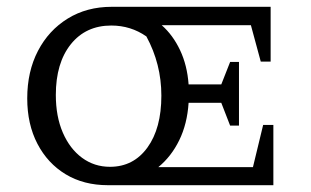

<svg xmlns="http://www.w3.org/2000/svg" viewBox="-20 -544 913 564"><path d="M656 -175 630 -242H534Q530 -180 506.5 -132Q483 -84 445 -53H723L753 -177H783V0H297Q226 0 173 -32Q120 -64 90 -121.5Q60 -179 60 -255Q60 -334 91.5 -394.5Q123 -455 179 -489.5Q235 -524 308 -524H775V-363H746L717 -470H455Q488 -441 509 -396.5Q530 -352 534 -296H630L656 -362H682V-175ZM144 -265Q144 -202 164.5 -154.5Q185 -107 221 -80.5Q257 -54 303 -54Q372 -54 413 -110.5Q454 -167 454 -263Q454 -356 410 -437Q364 -469 307 -469Q232 -469 188 -414Q144 -359 144 -265Z"/></svg>

Font: Piazzolla SC
Style: Regular
Weight: 400
Designer: Juan Pablo del Peral
Foundry: Huerta Tipografica
Version: Version 1.330